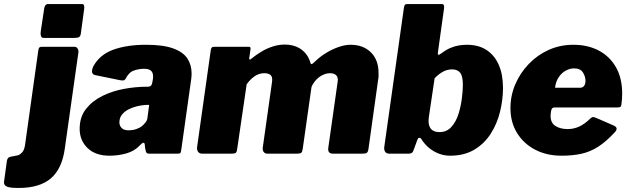

<svg xmlns="http://www.w3.org/2000/svg" viewBox="-113 -762 3123 952"><path d="M208 -23Q194 76 138.5 123Q83 170 -21 170Q-66 170 -80.5 162.5Q-95 155 -93 139L-79 37Q-78 29 -74 23Q-70 17 -60 15L-24 8Q-14 5 -3.5 -6Q7 -17 11 -42L77 -513Q79 -524 82.5 -527Q86 -530 95 -530H257Q266 -530 271.5 -521.5Q277 -513 276 -504L208 -23ZM288 -597Q286 -582 279 -578Q272 -574 255 -574H104Q93 -574 90 -583.5Q87 -593 89 -606L106 -719Q109 -742 126 -742H294Q302 -742 304 -733.5Q306 -725 304 -715Z M579 -40Q554 -13 514 -1.5Q474 10 430 10Q360 10 321 -28Q282 -66 282 -123Q282 -182 313.5 -222Q345 -262 395 -286.5Q445 -311 503 -321.5Q561 -332 613 -332H620Q639 -332 642 -352L645 -369Q646 -373 646 -376.5Q646 -380 646 -383Q646 -403 635 -412Q624 -421 601 -421Q577 -421 551.5 -412.5Q526 -404 510 -372Q507 -366 502 -364Q497 -362 484 -364L357 -390Q349 -392 344.5 -400.5Q340 -409 349 -432Q381 -491 448.5 -515.5Q516 -540 611 -540Q696 -540 745.5 -522Q795 -504 816 -472Q837 -440 837 -398Q837 -391 836.5 -384Q836 -377 835 -369L786 -21Q784 -6 781 -3Q778 0 764 0H627Q614 0 611 -9Q608 -18 606 -32L605 -44Q603 -66 579 -40ZM625 -230Q627 -239 626 -241Q625 -243 616 -242L602 -241Q587 -240 566 -235Q545 -230 525 -220Q505 -210 492 -194Q479 -178 479 -155Q479 -139 490 -127.5Q501 -116 523 -116Q546 -116 563 -122Q580 -128 590 -136Q600 -144 608.5 -155Q617 -166 618 -177Z M890 0Q876 0 869.5 -9Q863 -18 864 -31L932 -513Q934 -524 937.5 -527Q941 -530 949 -530H1119Q1128 -530 1129 -525Q1130 -520 1128 -510L1123 -475Q1121 -461 1132 -470Q1158 -491 1185 -507Q1212 -523 1241 -532Q1270 -541 1298 -541Q1348 -541 1381.5 -516.5Q1415 -492 1427 -448Q1429 -443 1433.5 -444.5Q1438 -446 1448 -456Q1471 -479 1501.5 -498Q1532 -517 1564.5 -528.5Q1597 -540 1625 -540Q1688 -540 1726 -502.5Q1764 -465 1764 -399Q1764 -392 1764 -384Q1764 -376 1762 -367L1714 -24Q1712 -9 1706 -4.5Q1700 0 1684 0H1538Q1510 0 1515 -31L1560 -348Q1561 -353 1561.5 -358Q1562 -363 1562 -366Q1562 -383 1551.5 -391Q1541 -399 1523 -399Q1509 -399 1494.5 -393.5Q1480 -388 1468 -378.5Q1456 -369 1446 -356Q1441 -349 1436.5 -341.5Q1432 -334 1431 -327L1388 -24Q1386 -9 1380.5 -4.5Q1375 0 1359 0H1213Q1201 0 1194.5 -8.5Q1188 -17 1190 -31L1236 -357Q1239 -380 1229 -389.5Q1219 -399 1198 -399Q1181 -399 1165.5 -392.5Q1150 -386 1136 -373.5Q1122 -361 1110 -344L1063 -23Q1061 -7 1055 -3.5Q1049 0 1031 0H890Z M1819 0Q1803 0 1797 -9Q1791 -18 1792 -31L1890 -725Q1892 -736 1895.5 -739Q1899 -742 1907 -742H2078Q2087 -742 2088.5 -733.5Q2090 -725 2088 -715L2058 -500Q2057 -492 2060.5 -490.5Q2064 -489 2073 -496Q2097 -514 2118.5 -523.5Q2140 -533 2161 -536.5Q2182 -540 2202 -540Q2260 -540 2299.5 -514Q2339 -488 2360 -440.5Q2381 -393 2381 -326Q2381 -268 2366.5 -208.5Q2352 -149 2320.5 -99.5Q2289 -50 2239 -20Q2189 10 2119 10Q2090 10 2063.5 0Q2037 -10 2014.5 -28.5Q1992 -47 1975 -74Q1972 -79 1966 -79Q1960 -79 1955 -65L1939 -21Q1935 -8 1929 -4Q1923 0 1913 0ZM2013 -179Q2010 -154 2015.5 -138Q2021 -122 2034 -114.5Q2047 -107 2066 -107Q2102 -107 2125 -132.5Q2148 -158 2160 -196Q2172 -234 2177 -273.5Q2182 -313 2182 -341Q2182 -385 2168.5 -401.5Q2155 -418 2129 -418Q2103 -418 2081.5 -405.5Q2060 -393 2042 -374Z M2672 10Q2597 10 2540 -20Q2483 -50 2450.5 -103Q2418 -156 2418 -226Q2418 -288 2442 -344Q2466 -400 2508.5 -444.5Q2551 -489 2607.5 -514.5Q2664 -540 2730 -540Q2802 -540 2856.5 -511Q2911 -482 2941.5 -428Q2972 -374 2972 -298Q2972 -285 2971 -271Q2970 -257 2968 -243Q2967 -234 2962 -231.5Q2957 -229 2944 -229H2635Q2623 -229 2620 -214Q2617 -199 2617 -187Q2617 -153 2641 -137.5Q2665 -122 2702 -122Q2731 -122 2758 -134Q2785 -146 2816 -176Q2822 -182 2828.5 -181.5Q2835 -181 2844 -177L2929 -140Q2955 -129 2937 -108Q2893 -60 2853 -34.5Q2813 -9 2769.5 0.5Q2726 10 2672 10ZM2765 -327Q2775 -327 2782.5 -335.5Q2790 -344 2790 -362Q2790 -382 2777.5 -402.5Q2765 -423 2733 -423Q2713 -423 2692.5 -412Q2672 -401 2657.5 -379.5Q2643 -358 2639 -327Z"/></svg>

Font: Libre Franklin Thin Black
Style: Italic
Weight: 900
Italic angle: -8°
Version: Version 2.000